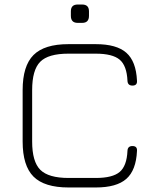

<svg xmlns="http://www.w3.org/2000/svg" viewBox="-20 -828 695 848"><path d="M323 -727Q293 -727 293 -758V-778Q293 -808 323 -808H343Q373 -808 373 -778V-758Q373 -727 343 -727ZM283 0Q176 0 128 -48Q80 -96 80 -203V-430Q80 -537 128 -585Q176 -633 282 -633H403Q495 -633 538 -595Q581 -557 585 -472Q587 -450 565 -450Q544 -450 543 -471Q540 -538 508.5 -564.5Q477 -591 403 -591H282Q193 -591 157.5 -555Q122 -519 122 -430V-203Q122 -114 158 -78Q194 -42 283 -42H403Q477 -42 508.5 -68.5Q540 -95 543 -162Q544 -183 565 -183Q587 -183 585 -161Q581 -76 538 -38Q495 0 403 0Z"/></svg>

Font: Jura Light
Style: Regular
Weight: 300
Designer: Daniel Johnson, Alexei Vanyashin
Foundry: Daniel Johnson
Version: Version 5.103